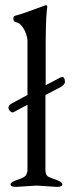

<svg xmlns="http://www.w3.org/2000/svg" viewBox="-20 -725 284 748"><path d="M122 -2 44 3H41Q21 3 21 -7Q21 -16 49 -25Q78 -34 82 -44Q87 -54 87 -62V-317L33 -288Q27 -285 20 -291.5Q13 -298 13 -306Q13 -315 26 -322L87 -355V-566Q87 -578 81.5 -593.5Q76 -609 66 -622.5Q56 -636 41 -639Q32 -641 32 -652Q32 -662 40 -664Q66 -670 156 -704H157L158 -705Q164 -705 164 -698Q164 -697 163.5 -692.5Q163 -688 162 -680Q160 -657 159 -627Q158 -597 158 -562V-393L215 -423Q221 -425 222 -425Q233 -425 233 -405Q233 -396 215 -385L157 -355V-62Q157 -42 169.5 -36Q182 -30 203 -23Q223 -15 223 -7Q223 3 203 3H200Z"/></svg>

Font: Benne
Style: Regular
Weight: 400
Designer: John-Daniel Harrington
Version: Version 1.001